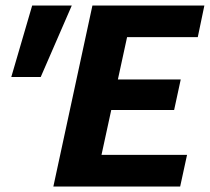

<svg xmlns="http://www.w3.org/2000/svg" viewBox="-20 -678 763 698"><path d="M635 0H174L316 -658H723L699 -543H442L349 -115H660ZM280 -278 305 -389H637L613 -278ZM128 -398H21L97 -658H241Z"/></svg>

Font: Ysabeau ExtraBold
Style: Italic
Weight: 800
Italic angle: -12°
Designer: Christian Thalmann (Catharsis Fonts)
Version: Version 2.002